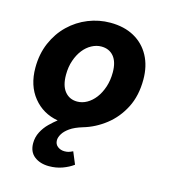

<svg xmlns="http://www.w3.org/2000/svg" viewBox="-110 -600 820 917"><g transform="rotate(15 300.0 -141.0)"><path d="M216 228Q172 228 143.5 206Q115 184 115 141Q115 111 128.5 85Q142 59 162.5 39Q183 19 200 6Q125 -7 78.5 -64.5Q32 -122 32 -210Q32 -278 56 -333.5Q80 -389 121 -428.5Q162 -468 214.5 -489Q267 -510 323 -510Q392 -510 441.5 -482.5Q491 -455 518 -405Q545 -355 545 -288Q545 -208 514.5 -148.5Q484 -89 434 -50Q384 -11 326 6Q286 18 263.5 34Q241 50 231 67Q221 84 221 98Q221 118 235.5 129Q250 140 269 140Q281 140 289.5 137.5Q298 135 310 129L335 189Q312 206 281.5 217Q251 228 216 228ZM266 -105Q291 -105 314 -118Q337 -131 355 -154.5Q373 -178 384 -211Q395 -244 395 -283Q395 -335 372.5 -362Q350 -389 311 -389Q287 -389 263.5 -376.5Q240 -364 222 -341Q204 -318 193 -286Q182 -254 182 -215Q182 -161 205 -133Q228 -105 266 -105Z"/></g></svg>

Font: Source Code Pro ExtraBold
Style: Italic
Weight: 800
Italic angle: -11°
Monospace: yes
Designer: Paul D. Hunt, Teo Tuominen
Foundry: Adobe Systems Incorporated
Version: Version 1.016;hotconv 1.0.116;makeotfexe 2.5.65601